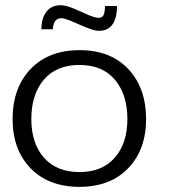

<svg xmlns="http://www.w3.org/2000/svg" viewBox="-20 -706 647 736"><path d="M361.3 -587.9C406.7 -587.9 428.7 -625 428.7 -683.1H382.8C381.3 -649.9 376.5 -637.7 358.4 -637.7C348.6 -637.7 335 -641.6 316.9 -649.4C299.3 -657.7 280.8 -665.5 261.2 -673.8C241.7 -682.1 225.1 -686 211.4 -686C166 -686 138.7 -650.9 138.7 -593.8H182.6C184.1 -622.1 194.8 -636.2 214.8 -636.2C240.7 -638.2 324.7 -585.4 361.3 -587.9ZM284.7 10.3C363.3 10.3 425.8 -13.7 471.2 -61C517.1 -108.4 540 -171.4 540 -249.5C540 -329.1 517.1 -393.1 471.7 -441.4C426.3 -489.7 364.3 -513.7 285.2 -513.7C206.1 -513.7 143.6 -489.7 97.2 -441.4C51.3 -393.1 28.3 -329.1 28.3 -249.5C28.3 -171.4 51.3 -108.4 97.2 -61C143.1 -13.7 205.6 10.3 284.7 10.3ZM284.7 -46.4C226.1 -46.4 180.7 -64.9 148.4 -101.6C116.2 -138.2 100.1 -187.5 100.1 -249.5C100.1 -313 116.2 -363.3 148.4 -400.9C180.7 -438.5 226.1 -457 284.7 -457C342.8 -457 388.2 -438.5 419.9 -400.9C452.1 -363.3 468.3 -313 468.3 -249.5C468.3 -187.5 452.1 -138.2 419.9 -101.6C388.2 -64.9 342.8 -46.4 284.7 -46.4Z"/></svg>

Font: Ride Light
Style: Regular
Weight: 300
Version: Version 3.000